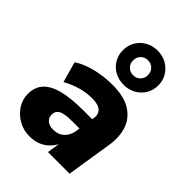

<svg xmlns="http://www.w3.org/2000/svg" viewBox="-234 -915 1036 1036"><g transform="rotate(45 284.0 -397.5)"><path d="M185 11Q138 11 99.5 -11Q61 -33 38.5 -68.5Q16 -104 16 -145Q16 -197 46 -230Q76 -263 137 -278.5Q198 -294 291 -294H370L356 -210H291Q254 -210 230.5 -205Q207 -200 196.5 -188Q186 -176 186 -157Q186 -133 203 -119Q220 -105 247 -105Q274 -105 293.5 -115Q313 -125 325.5 -144Q338 -163 342 -188L360 -303Q366 -336 346 -355Q326 -374 279 -374Q236 -374 193 -362Q150 -350 107 -326L74 -444Q100 -462 137.5 -475.5Q175 -489 218 -496Q261 -503 304 -503Q395 -503 446 -470Q497 -437 514.5 -382Q532 -327 521 -261L480 0H315L330 -96H338Q323 -59 299.5 -35Q276 -11 247 0Q218 11 185 11ZM347 -545Q309 -545 278 -562Q247 -579 229.5 -609Q212 -639 212 -675Q212 -712 229.5 -741.5Q247 -771 278 -788.5Q309 -806 346 -806Q385 -806 415.5 -788.5Q446 -771 464 -741.5Q482 -712 482 -675Q482 -638 464 -608.5Q446 -579 415.5 -562Q385 -545 347 -545ZM346 -618Q371 -618 387 -634Q403 -650 403 -675Q403 -700 387 -716Q371 -732 346 -732Q322 -732 306 -716Q290 -700 290 -675Q290 -650 306 -634Q322 -618 346 -618Z"/></g></svg>

Font: Nunito Sans 12pt ExtraLight 12pt Black
Style: Italic
Weight: 900
Italic angle: -9°
Version: Version 3.101;gftools[0.9.27]